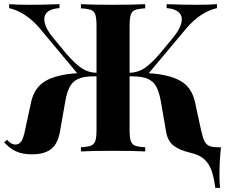

<svg xmlns="http://www.w3.org/2000/svg" viewBox="-29 -728 1082 923"><path d="M1026 110Q1026 151 1029 175H1006Q999 121 986.5 88Q974 55 950 35Q926 15 885 6Q834 -6 806 -27.5Q778 -49 770 -92L743 -247Q735 -289 721.5 -313Q708 -337 681.5 -349Q655 -361 608 -361H594V-106Q594 -68 599.5 -51Q605 -34 620 -28Q635 -22 669 -20V0Q618 -3 511 -3Q414 -3 360 0V-20Q393 -22 408.5 -28Q424 -34 429.5 -51Q435 -68 435 -106V-361H421Q374 -361 347.5 -349Q321 -337 307.5 -313Q294 -289 286 -247L259 -94Q248 -34 215 -10Q182 14 124 14Q80 14 49 0Q18 -14 -9 -44L5 -56Q15 -45 23.5 -39.5Q32 -34 44 -33Q63 -33 73.5 -48.5Q84 -64 92 -105L121 -239Q137 -309 191 -339.5Q245 -370 342 -376L161 -593Q95 -670 15 -689V-708Q51 -705 110 -705Q184 -705 257 -708V-689Q222 -687 203 -673.5Q184 -660 184 -635Q184 -597 230 -542L289 -471Q331 -422 363 -400.5Q395 -379 435 -378V-602Q435 -640 429.5 -657Q424 -674 409 -680Q394 -686 360 -688V-708Q414 -705 511 -705Q618 -705 669 -708V-688Q636 -686 620.5 -680Q605 -674 599.5 -657Q594 -640 594 -602V-378Q634 -379 666 -400.5Q698 -422 740 -471L799 -542Q845 -597 845 -635Q845 -659 825.5 -673Q806 -687 772 -689V-708Q844 -705 919 -705Q977 -705 1014 -708V-689Q935 -671 868 -593L686 -376Q784 -370 838 -339.5Q892 -309 908 -239L937 -105Q945 -68 953.5 -50.5Q962 -33 977 -26.5Q992 -20 1023 -20H1033Q1026 53 1026 110Z"/></svg>

Font: Playfair Display SC
Style: Bold
Weight: 700
Designer: Claus Eggers Sørensen
Foundry: Claus Eggers Sørensen
Version: Version 1.200; ttfautohint (v1.6)